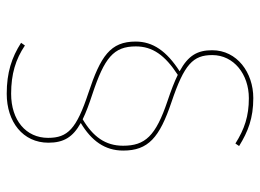

<svg xmlns="http://www.w3.org/2000/svg" viewBox="-121 -590 773 571"><g transform="rotate(90 265.5 -304.5)"><path d="M345.7 -158.2C398.6 -190 427.8 -229.7 427.8 -284.4C427.8 -358.6 389.6 -392.3 283.4 -428.1C170.8 -466.1 143.8 -492.1 143.8 -549.4C143.8 -613.1 200.7 -658.1 272 -658.1C325.7 -658.1 363.8 -645.1 406.8 -618.1L414.3 -629.1C371.1 -655.7 331.7 -671.3 271.6 -671.3C196 -671.3 129.4 -623.1 129.4 -549C129.4 -505.6 144.5 -478 191.9 -452.2C132.2 -413.6 103.6 -373 103.6 -321.4C103.6 -246.3 146.8 -217.1 257 -180.7C363.1 -145.4 390 -119.7 390 -61C390 4.7 337.6 48.9 258.8 48.9C200.1 48.9 156.1 35.4 115.3 7.9L107.3 19.3C151 47.3 195.8 62 258.8 62C342.6 62 404.4 13.7 404.4 -61.9C404.4 -107.4 388 -134.7 345.7 -158.2ZM118 -321.9C118 -371.6 144 -408.5 202.6 -446.7C223 -436.7 248.4 -426.9 280 -416.3C385 -381 413.4 -349.4 413.4 -284C413.4 -231.2 386.2 -194.5 334.7 -163.9C315 -173.6 290.4 -182.8 260.4 -192.6C152 -228.6 118 -255.6 118 -321.9Z"/></g></svg>

Font: Fira Sans Hair
Style: Regular
Weight: 100
Designer: bBox Type GmbH & Carrois Corporate GbR & Edenspiekermann AG
Foundry: bBox Type GmbH & Carrois Corporate GbR & Edenspiekermann AG
Version: Version 4.300;PS 004.300;hotconv 1.0.88;makeotf.lib2.5.64775